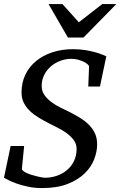

<svg xmlns="http://www.w3.org/2000/svg" viewBox="-25 -936 609 972"><path d="M481 -498H421.9L425.8 -599.1Q425.8 -604 418.5 -610.6Q411.1 -617.2 398.7 -623.3Q386.2 -629.4 370.1 -633.8Q354 -638.2 335.9 -638.2Q307.1 -638.2 280 -627.9Q252.9 -617.7 231.9 -599.4Q210.9 -581.1 198.5 -555.9Q186 -530.8 186 -501Q186 -474.1 200.7 -453.9Q215.3 -433.6 236.8 -418Q258.3 -402.3 282.7 -390.6Q307.1 -378.9 327.1 -369.1Q353.5 -355.5 378.7 -340.3Q403.8 -325.2 423.3 -306.2Q442.9 -287.1 454.8 -262.5Q466.8 -237.8 466.8 -205.1Q466.8 -168.9 451.9 -129.9Q437 -90.8 403.8 -58.3Q370.6 -25.9 317.6 -4.9Q264.6 16.1 188 16.1Q149.4 16.1 116.5 9Q83.5 2 58.3 -7.1Q33.2 -16.1 16.8 -24.7Q0.5 -33.2 -4.9 -36.1L28.8 -196.8H97.2L85.9 -82Q85.4 -76.2 92.8 -70.3Q100.1 -64.5 111.8 -59.3Q123.5 -54.2 137.7 -50Q151.9 -45.9 164.8 -42.7Q177.7 -39.6 187.7 -37.8Q197.8 -36.1 201.2 -36.1Q233.4 -36.1 262.7 -46.1Q292 -56.2 314.2 -75Q336.4 -93.8 349.6 -120.8Q362.8 -147.9 362.8 -182.1Q362.8 -207.5 347.9 -227.3Q333 -247.1 311.3 -262.7Q289.6 -278.3 265.1 -290.3Q240.7 -302.2 222.2 -312Q195.8 -325.7 170.9 -340.6Q146 -355.5 126.7 -373.8Q107.4 -392.1 95.7 -415Q84 -438 84 -467.8Q84 -517.6 103.5 -558.1Q123 -598.6 158 -627.2Q192.9 -655.8 240.5 -671.4Q288.1 -687 344.2 -687Q377.9 -687 406.7 -682.4Q435.5 -677.7 457.5 -671.4Q479.5 -665 493.9 -659.2Q508.3 -653.3 513.2 -650.9ZM397.9 -746.1H318.8L220.7 -915.5H291L374 -823.2L492.7 -915.5H564Z"/></svg>

Font: Charis SIL Eur
Style: Italic
Weight: 400
Italic angle: -11°
Foundry: SIL International
Version: Version 5.000